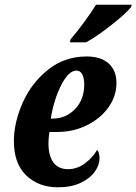

<svg xmlns="http://www.w3.org/2000/svg" viewBox="-20 -786 580 816"><path d="M39 -186Q39 -265 76.5 -349.5Q114 -434 184.5 -490Q255 -546 348 -546Q409 -546 442 -516Q475 -486 475 -433Q475 -378 441.5 -330.5Q408 -283 350 -254Q292 -225 222 -225H190Q186 -199 186 -177Q186 -124 207 -95.5Q228 -67 270 -67Q307 -67 340 -91Q373 -115 393 -149Q403 -137 403 -113Q403 -85 383 -56.5Q363 -28 323 -9Q283 10 226 10Q144 10 91.5 -40.5Q39 -91 39 -186ZM203 -282Q260 -282 299 -322.5Q338 -363 338 -427Q338 -454 329.5 -470Q321 -486 305 -486Q271 -486 239.5 -423Q208 -360 196 -282ZM280 -619Q306 -649 337 -691Q368 -733 388 -766H540L537 -756Q517 -730 455 -681Q393 -632 346 -606H277Z"/></svg>

Font: Noto Serif CondExtraBold
Style: Italic
Weight: 800
Width: 3
Italic angle: -12°
Designer: Monotype Design Team
Foundry: Monotype Imaging Inc.
Version: Version 1.001